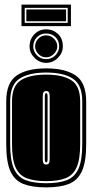

<svg xmlns="http://www.w3.org/2000/svg" viewBox="-20 -800 400 831"><path d="M180 11Q120 11 82 -3.5Q44 -18 25.5 -58Q7 -98 7 -176V-361Q7 -442 52 -473Q97 -504 180 -504Q263 -504 308 -473Q353 -442 353 -361V-176Q353 -98 334 -58Q315 -18 277 -3.5Q239 11 180 11ZM180 -7Q234 -7 268.5 -20Q303 -33 319.5 -69.5Q336 -106 336 -176V-361Q336 -433 295.5 -459.5Q255 -486 180 -486Q105 -486 64.5 -459.5Q24 -433 24 -361V-176Q24 -106 40.5 -69.5Q57 -33 92 -20Q127 -7 180 -7ZM180 -16Q129 -16 96 -28.5Q63 -41 47.5 -75.5Q32 -110 32 -176V-361Q32 -428 70 -452.5Q108 -477 180 -477Q251 -477 289 -452.5Q327 -428 327 -361V-176Q327 -110 311.5 -75.5Q296 -41 263.5 -28.5Q231 -16 180 -16ZM180 -88Q191 -88 193 -96.5Q195 -105 195 -112V-382Q195 -396 191.5 -401Q188 -406 180 -406Q173 -406 169 -401.5Q165 -397 165 -382V-112Q165 -102 167.5 -95Q170 -88 180 -88ZM180 -97Q174 -97 174 -112V-382Q174 -397 180 -397Q186 -397 186 -382V-112Q186 -97 180 -97ZM180 -528Q151 -528 129.5 -549.5Q108 -571 108 -599Q108 -630 128.5 -651.5Q149 -673 180 -673Q209 -673 230.5 -653.5Q252 -634 252 -599Q252 -571 230.5 -549.5Q209 -528 180 -528ZM180 -544Q203 -544 219.5 -560.5Q236 -577 236 -599Q236 -625 219.5 -640Q203 -655 180 -655Q156 -655 140 -639Q124 -623 124 -599Q124 -577 140 -560.5Q156 -544 180 -544ZM180 -552Q159 -552 145.5 -567Q132 -582 132 -599Q132 -618 145.5 -632.5Q159 -647 180 -647Q199 -647 213.5 -632.5Q228 -618 228 -599Q228 -582 213.5 -567Q199 -552 180 -552ZM73 -687V-780H287V-687ZM87 -701H273V-766H87ZM94 -708V-759H266V-708Z"/></svg>

Font: Alumni Sans Collegiate One
Style: Regular
Weight: 400
Designer: Robert E. Leuschke
Foundry: Robert E. Leuschke
Version: Version 1.100